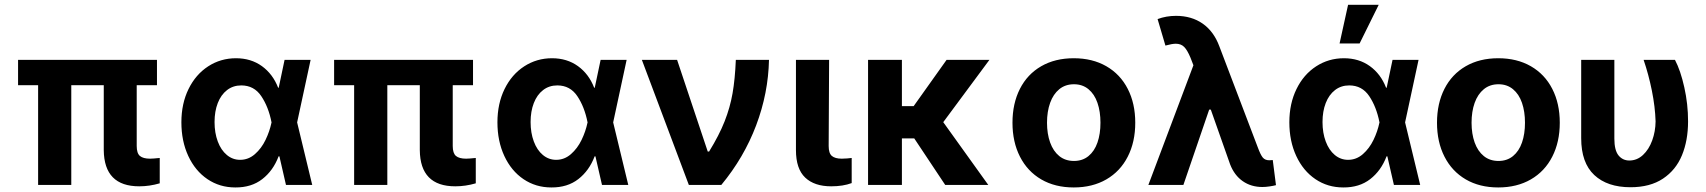

<svg xmlns="http://www.w3.org/2000/svg" viewBox="-20 -784 7233 814"><path d="M645.5 -422.9H559.6V-165Q559.6 -134.3 573.2 -122.8Q586.9 -111.3 616.2 -111.3Q627.9 -111.3 657.2 -114.3V-6.8Q613.8 5.9 570.3 5.9Q421.4 5.9 419.9 -147.5V-422.9H282.2V0H141.6V-422.9H56.6V-530.3H645.5Z M749 -265.6Q749 -344.7 779.3 -406.5Q809.6 -468.3 862.5 -502.7Q915.5 -537.1 980.5 -537.1Q1043.9 -537.1 1090.3 -503.7Q1136.7 -470.2 1159.2 -412.1H1161.6L1186.5 -530.3H1296.9L1239.7 -265.1L1303.7 0H1192.4L1164.6 -121.1H1161.1Q1138.2 -60.5 1092 -24.7Q1045.9 11.2 977.5 10.7Q911.6 10.7 859.6 -24.4Q807.6 -59.6 778.3 -122.6Q749 -185.5 749 -265.6ZM998 -106.4Q1033.2 -106.4 1060.8 -130.6Q1088.4 -154.8 1105.7 -190.7Q1123 -226.6 1130.9 -263.7L1131.3 -265.1L1130.9 -266.6Q1118.2 -331.1 1087.6 -376.5Q1057.1 -421.9 1002.9 -421.9Q968.3 -421.9 942.6 -402.1Q917 -382.3 903.3 -347.2Q889.6 -312 889.6 -266.6Q889.6 -220.7 903.3 -184.1Q917 -147.5 941.7 -127Q966.3 -106.4 998 -106.4Z M1985.4 -422.9H1899.4V-165Q1899.4 -134.3 1913.1 -122.8Q1926.8 -111.3 1956.1 -111.3Q1967.8 -111.3 1997.1 -114.3V-6.8Q1953.6 5.9 1910.2 5.9Q1761.2 5.9 1759.8 -147.5V-422.9H1622.1V0H1481.4V-422.9H1396.5V-530.3H1985.4Z M2088.9 -265.6Q2088.9 -344.7 2119.1 -406.5Q2149.4 -468.3 2202.4 -502.7Q2255.4 -537.1 2320.3 -537.1Q2383.8 -537.1 2430.2 -503.7Q2476.6 -470.2 2499 -412.1H2501.5L2526.4 -530.3H2636.7L2579.6 -265.1L2643.6 0H2532.2L2504.4 -121.1H2501Q2478 -60.5 2431.9 -24.7Q2385.7 11.2 2317.4 10.7Q2251.5 10.7 2199.5 -24.4Q2147.5 -59.6 2118.2 -122.6Q2088.9 -185.5 2088.9 -265.6ZM2337.9 -106.4Q2373 -106.4 2400.6 -130.6Q2428.2 -154.8 2445.6 -190.7Q2462.9 -226.6 2470.7 -263.7L2471.2 -265.1L2470.7 -266.6Q2458 -331.1 2427.5 -376.5Q2397 -421.9 2342.8 -421.9Q2308.1 -421.9 2282.5 -402.1Q2256.8 -382.3 2243.2 -347.2Q2229.5 -312 2229.5 -266.6Q2229.5 -220.7 2243.2 -184.1Q2256.8 -147.5 2281.5 -127Q2306.2 -106.4 2337.9 -106.4Z M2701.2 -530.3H2850.6L2980.5 -141.6H2986.3Q3028.8 -210.4 3052 -269.3Q3075.2 -328.1 3085.7 -388.2Q3096.2 -448.2 3099.6 -530.3H3240.2Q3237.3 -389.2 3185.8 -252.7Q3134.3 -116.2 3038.1 0H2900.4Z M3495.1 -530.3 3493.2 -165Q3493.2 -134.3 3506.8 -122.8Q3520.5 -111.3 3548.8 -111.3Q3560.5 -111.3 3571.5 -112.3Q3582.5 -113.3 3590.8 -114.3V-7.8Q3554.2 5.9 3503.9 5.9Q3432.6 5.9 3393.6 -31.2Q3354.5 -68.4 3354.5 -147.5V-530.3Z M3803.7 -334H3853.5L3993.2 -530.3H4174.8L3979 -266.1L4169.9 0H3987.3L3856 -197.3H3803.7V0H3660.2V-530.3H3803.7Z M4272.5 -263.7Q4272.5 -345.2 4304 -407.2Q4335.4 -469.2 4394.3 -503.2Q4453.1 -537.1 4532.2 -537.1Q4611.3 -537.1 4670.4 -503.2Q4729.5 -469.2 4761.2 -407.2Q4793 -345.2 4793 -263.7Q4793 -182.1 4761.2 -119.9Q4729.5 -57.6 4670.4 -23.4Q4611.3 10.7 4532.2 10.7Q4453.1 10.7 4394.5 -23.4Q4335.9 -57.6 4304.2 -119.9Q4272.5 -182.1 4272.5 -263.7ZM4645.5 -263.7Q4645.5 -311 4632.8 -347.9Q4620.1 -384.8 4594.7 -405.8Q4569.3 -426.8 4533.2 -426.8Q4496.6 -426.8 4470.9 -405.8Q4445.3 -384.8 4432.1 -347.9Q4418.9 -311 4418.9 -263.7Q4418.9 -216.8 4432.1 -179.9Q4445.3 -143.1 4470.9 -122.3Q4496.6 -101.6 4533.2 -101.6Q4569.3 -101.6 4594.7 -122.3Q4620.1 -143.1 4632.8 -179.7Q4645.5 -216.3 4645.5 -263.7Z M5195.3 -86.9 5113.3 -319.3H5106.4L4997.1 0H4848.6L5039.6 -507.3L5027.3 -539.1Q5013.7 -571.8 5000.2 -585.2Q4986.8 -598.6 4964.8 -598.6Q4949.2 -598.6 4920.9 -590.8L4887.7 -703.1Q4924.3 -716.8 4965.8 -716.8Q5031.7 -716.8 5078.9 -683.8Q5126 -650.9 5149.4 -587.9L5312.5 -159.2Q5324.2 -127.4 5333.7 -116Q5343.3 -104.5 5361.3 -104.5L5376 -105.5L5389.6 1Q5378.9 3.9 5362.5 6.3Q5346.2 8.8 5332 8.8Q5284.2 8.8 5248.8 -15.9Q5213.4 -40.5 5195.3 -86.9Z M5446.3 -265.6Q5446.3 -344.7 5476.6 -406.5Q5506.8 -468.3 5559.8 -502.7Q5612.8 -537.1 5677.7 -537.1Q5741.2 -537.1 5787.6 -503.7Q5834 -470.2 5856.4 -412.1H5858.9L5883.8 -530.3H5994.1L5937 -265.1L6001 0H5889.6L5861.8 -121.1H5858.4Q5835.4 -60.5 5789.3 -24.7Q5743.2 11.2 5674.8 10.7Q5608.9 10.7 5556.9 -24.4Q5504.9 -59.6 5475.6 -122.6Q5446.3 -185.5 5446.3 -265.6ZM5695.3 -106.4Q5730.5 -106.4 5758.1 -130.6Q5785.6 -154.8 5803 -190.7Q5820.3 -226.6 5828.1 -263.7L5828.6 -265.1L5828.1 -266.6Q5815.4 -331.1 5784.9 -376.5Q5754.4 -421.9 5700.2 -421.9Q5665.5 -421.9 5639.9 -402.1Q5614.3 -382.3 5600.6 -347.2Q5586.9 -312 5586.9 -266.6Q5586.9 -220.7 5600.6 -184.1Q5614.3 -147.5 5638.9 -127Q5663.6 -106.4 5695.3 -106.4ZM5695.3 -763.7H5825.2L5744.1 -599.6H5659.2Z M6072.3 -263.7Q6072.3 -345.2 6103.8 -407.2Q6135.3 -469.2 6194.1 -503.2Q6252.9 -537.1 6332 -537.1Q6411.1 -537.1 6470.2 -503.2Q6529.3 -469.2 6561 -407.2Q6592.8 -345.2 6592.8 -263.7Q6592.8 -182.1 6561 -119.9Q6529.3 -57.6 6470.2 -23.4Q6411.1 10.7 6332 10.7Q6252.9 10.7 6194.3 -23.4Q6135.7 -57.6 6104 -119.9Q6072.3 -182.1 6072.3 -263.7ZM6445.3 -263.7Q6445.3 -311 6432.6 -347.9Q6419.9 -384.8 6394.5 -405.8Q6369.1 -426.8 6333 -426.8Q6296.4 -426.8 6270.8 -405.8Q6245.1 -384.8 6231.9 -347.9Q6218.8 -311 6218.8 -263.7Q6218.8 -216.8 6231.9 -179.9Q6245.1 -143.1 6270.8 -122.3Q6296.4 -101.6 6333 -101.6Q6369.1 -101.6 6394.5 -122.3Q6419.9 -143.1 6432.6 -179.7Q6445.3 -216.3 6445.3 -263.7Z M6824.2 -530.3V-196.3Q6824.2 -147 6841.8 -125.2Q6859.4 -103.5 6887.7 -103.5Q6920.4 -103.5 6945.6 -127Q6970.7 -150.4 6984.6 -188.5Q6998.5 -226.6 6999 -269.5Q6997.1 -331.1 6983.2 -400.1Q6969.2 -469.2 6948.2 -530.3H7081.1Q7105 -484.9 7120.8 -413.6Q7136.7 -342.3 7136.7 -269.5Q7136.7 -188.5 7110.8 -125.7Q7085 -63 7030.3 -26.6Q6975.6 9.8 6892.6 9.8Q6794.4 9.8 6739 -42Q6683.6 -93.8 6683.6 -198.2V-530.3Z"/></svg>

Font: Pretendard GOV
Style: Bold
Weight: 700
Designer: Base glyphs from Inter by Rasmus Andersson; Hangeul glyphs from Noto Sans CJK(Source Han Sans) by Jang Soo-young and Kan
Foundry: Kil Hyung-jin
Version: Version 1.309